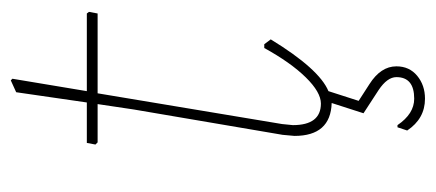

<svg xmlns="http://www.w3.org/2000/svg" viewBox="-246 -384 808 356"><g transform="rotate(-90 158.0 -206.0)"><path d="M72 -429 68 -433 71 -449H146L165 -580L187 -590L190 -587L167 -449H311L314 -445L311 -429H163L106 -87L104 -67Q104 -15 144 -15Q165 -15 192.5 -43Q220 -71 247 -120H254L263 -108Q208 -18 167 -1L149 55L180 75Q213 96 213 125Q213 149 195.5 163.5Q178 178 153 178Q116 178 94 145L100 127H104Q125 158 153 158Q193 158 193 125Q193 108 169 92L126 64L145 5Q84 3 84 -64L86 -86L133 -362L143 -429Z"/></g></svg>

Font: Alegreya Sans SC Thin
Style: Italic
Weight: 100
Italic angle: -7°
Designer: Juan Pablo del Peral
Foundry: Huerta Tipografica
Version: Version 2.007